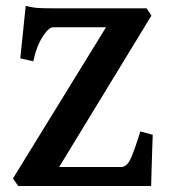

<svg xmlns="http://www.w3.org/2000/svg" viewBox="-20 -622 564 642"><path d="M490.7 -171.4Q489.7 -150.9 488.8 -117.4Q487.8 -84 486.8 -51.3Q485.8 -18.6 485.4 0H41L23.4 -25.4L334.5 -530.8H157.7Q142.6 -530.8 122.1 -498.5Q101.6 -466.3 91.3 -417L47.9 -426.8L65.9 -602.1Q91.3 -596.2 109.4 -595.2Q127.4 -594.2 154.3 -594.2H470.2L486.3 -569.8L177.7 -63.5H385.3Q404.8 -63.5 418 -93.8Q431.2 -124 449.2 -182.6Z"/></svg>

Font: Namdhinggo
Style: Bold
Weight: 700
Designer: Victor Gaultney
Foundry: SIL International
Version: Version 3.001